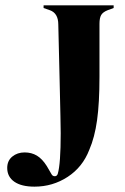

<svg xmlns="http://www.w3.org/2000/svg" viewBox="-20 -680 467 718"><path d="M7 -52Q7 -79 26 -94.5Q45 -110 72 -110Q98 -110 118 -98Q138 -86 155 -59L173 -28Q177 -21 185 -21Q193 -21 196 -30Q207 -67 207 -182Q207 -212 203 -378L198 -588Q198 -631 166 -642L143 -650V-660H405V-650L383 -642Q365 -635 358.5 -624Q352 -613 352 -591V-412V-393Q352 -295 343 -230.5Q334 -166 314 -120Q289 -55 233 -18.5Q177 18 109 18Q60 18 33.5 -0.5Q7 -19 7 -52Z"/></svg>

Font: DeepMind Serif Display
Style: Regular
Weight: 800
Designer: Frank Grießhammer / Modifications: Colophon Foundry
Foundry: Colophon Foundry
Version: Version 5.002